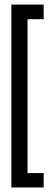

<svg xmlns="http://www.w3.org/2000/svg" viewBox="-20 -658 227 848"><path d="M172.9 169.9Q172.9 169.9 172.9 137.7Q172.9 106.4 172.9 106.4Q172.9 106.4 137.7 106.4Q101.6 106.4 101.6 106.4Q101.6 106.4 101.6 66.4Q101.6 27.3 101.6 -34.2Q101.6 -67.4 101.6 -105.5Q101.6 -142.6 101.6 -182.6Q101.6 -231.4 101.6 -280.3Q101.6 -330.1 101.6 -375Q101.6 -459 101.6 -515.6Q101.6 -573.2 101.6 -573.2Q101.6 -573.2 137.7 -573.2Q172.9 -573.2 172.9 -573.2Q172.9 -573.2 172.9 -605.5Q172.9 -637.7 172.9 -637.7Q172.9 -637.7 154.3 -637.7Q136.7 -637.7 112.3 -637.7Q83 -637.7 56.6 -637.7Q30.3 -637.7 30.3 -637.7Q30.3 -637.7 30.3 -590.8Q30.3 -543.9 30.3 -470.7Q30.3 -431.6 30.3 -386.7Q30.3 -341.8 30.3 -293.9Q30.3 -236.3 30.3 -177.7Q30.3 -120.1 30.3 -65.4Q30.3 33.2 30.3 101.6Q30.3 169.9 30.3 169.9Q30.3 169.9 48.8 169.9Q66.4 169.9 90.8 169.9Q120.1 169.9 146.5 169.9Q172.9 169.9 172.9 169.9Z"/></svg>

Font: AgendaMediumCondGoodkids
Style: AgendaMediumCondGoodkids
Weight: 500
Designer: ""
Version: ""